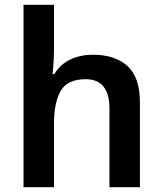

<svg xmlns="http://www.w3.org/2000/svg" viewBox="-20 -780 678 800"><path d="M205 -581Q205 -545 203 -517Q201 -489 199 -471H206Q232 -513 274 -532.5Q316 -552 367 -552Q459 -552 511 -505Q563 -458 563 -353V0H436V-327Q436 -450 337 -450Q261 -450 233 -401.5Q205 -353 205 -264V0H78V-760H205Z"/></svg>

Font: Noto Sans Thai Looped SemiBold
Style: Regular
Weight: 600
Designer: Sasikarn Vongin, Ben Mitchell
Foundry: The Fontpad Ltd
Version: Version 1.001; ttfautohint (v1.8.4.7-5d5b)